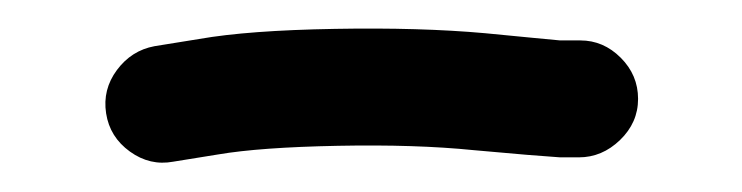

<svg xmlns="http://www.w3.org/2000/svg" viewBox="-20 -345 514 133"><path d="M53.5 -266.5C55.2 -255.5 60.7 -246.7 70 -240C79.3 -233.3 89.3 -231 100 -233L131 -238C150.3 -241.3 178 -243.3 214 -244C250 -244.7 281.3 -243.7 308 -241C337.3 -238.3 357.3 -236.7 368 -236H381C391.7 -236 401.2 -240 409.5 -248C417.8 -256 422 -265.5 422 -276.5C422 -287.5 418 -297 410 -305C402 -313 392.7 -317 382 -317H368C360.7 -317.7 343.3 -319.3 316 -322C286 -324.7 251.3 -325.7 212 -325C172 -324.3 140.7 -322 118 -318L87 -313C76.3 -311 67.7 -305.5 61 -296.5C54.3 -287.5 51.8 -277.5 53.5 -266.5Z"/></svg>

Font: Ruji's Handwriting Font v.2.0
Style: Medium
Weight: 500
Version: Version 2.0